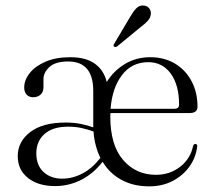

<svg xmlns="http://www.w3.org/2000/svg" viewBox="-20 -667 772 698"><path d="M698 -279Q698 -256 669 -256H381.5Q381 -249.5 381 -243Q381 -139.5 427.5 -85.5Q474 -31.5 547 -31.5Q597.5 -31.5 635 -60.8Q672.5 -90 682 -136.5Q685 -144 690 -143.5Q697.5 -143.5 697 -135Q692 -93.5 668.2 -60.8Q644.5 -28 607 -8.8Q569.5 10.5 522.5 10.5Q465 10.5 421.8 -13Q378.5 -36.5 353 -79Q319.5 -35.5 274.8 -13Q230 9.5 180 9.5Q119 9.5 81.8 -20Q44.5 -49.5 44.5 -99.5Q44.5 -152 89.8 -186.8Q135 -221.5 218.5 -221.5Q249 -221.5 273.8 -216.5Q298.5 -211.5 319 -204Q319 -209 319 -215V-336.5Q319 -443.5 227.5 -443.5Q181.5 -443.5 159.8 -423.5Q138 -403.5 138 -379.5V-350Q138 -332.5 127.5 -323Q117 -313.5 100 -313.5Q86 -313.5 77 -322.8Q68 -332 68 -349Q68 -376 88 -401.2Q108 -426.5 145.5 -442.8Q183 -459 235.5 -459Q292 -459 324.8 -435.5Q357.5 -412 368 -369Q394 -410.5 434.8 -434.8Q475.5 -459 526.5 -459Q577 -459 615.8 -436Q654.5 -413 676.2 -372.2Q698 -331.5 698 -279ZM519 -441Q459.5 -441 423.8 -394.5Q388 -348 382 -271.5H614.5Q631 -271.5 631 -286.5Q631 -358.5 600.5 -399.8Q570 -441 519 -441ZM112 -109.5Q112 -66 138.2 -41.8Q164.5 -17.5 206 -17.5Q243.5 -17.5 279.2 -36Q315 -54.5 345 -93Q324 -135 320 -189Q299.5 -196.5 276.8 -201.5Q254 -206.5 227.5 -206.5Q172 -206.5 142 -180Q112 -153.5 112 -109.5ZM451.5 -603Q463.5 -624 474.8 -636Q486 -648 501.5 -647Q515.5 -646 522.5 -636.8Q529.5 -627.5 528.5 -616.5Q527.5 -603 517.8 -592Q508 -581 492.5 -569.5L405.5 -498Q399 -494 394.5 -498Q390.5 -501 395.5 -508.5Z"/></svg>

Font: Fraunces 72pt S000 Light
Style: Regular
Weight: 300
Version: Version 1.000; ttfautohint (v1.8.3)